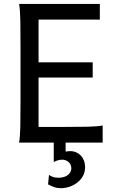

<svg xmlns="http://www.w3.org/2000/svg" viewBox="-20 -733 606 987"><path d="M456.5 -412.6V-334.5H178.2V-80.6H307.1Q379.9 -80.6 429.2 -81.5Q478.5 -82.5 507.8 -87.9V0H317.4V46.4Q322.3 45.4 327.4 44.7Q332.5 43.9 340.8 43.9Q357.4 43.9 371.6 50Q385.7 56.2 396 67.1Q406.2 78.1 411.9 93.5Q417.5 108.9 417.5 127Q417.5 151.9 406.2 171.9Q395 191.9 377 205.8Q358.9 219.7 336.9 227.1Q314.9 234.4 293 234.4Q273.9 234.4 258.1 228.8Q242.2 223.1 227.1 214.8L231.9 166Q242.7 173.8 253.9 177.2Q265.1 180.7 280.8 180.7Q291.5 180.7 303 178.2Q314.5 175.8 324 169.9Q333.5 164.1 339.8 154.8Q346.2 145.5 346.7 131.8Q346.2 112.8 332.8 100.3Q319.3 87.9 299.3 87.9Q287.6 87.9 275.9 91.6Q264.2 95.2 256.3 100.1V0H78.1Q83.5 -29.3 84.5 -84.7Q85.4 -140.1 85.4 -212.4V-500.5Q85.4 -572.8 84.5 -628.2Q83.5 -683.6 78.1 -712.9H493.2V-632.3H178.2V-412.6Z"/></svg>

Font: Andika New Basic
Style: Regular
Weight: 400
Designer: Victor Gaultney, Annie Olsen, Julie Remington, Don Collingsworth, Eric Hays
Foundry: SIL International
Version: Version 5.500; ttfautohint (v1.8.3)